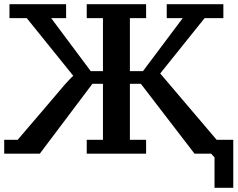

<svg xmlns="http://www.w3.org/2000/svg" viewBox="-30 -725 1130 912"><path d="M409 -327 159 5H-10V-61H54Q125 -144 184 -213Q209 -242 232.5 -270Q256 -298 275 -320Q294 -342 310 -357.5Q326 -373 318 -365L97 -639H15V-705H284V-639H213L401 -387H459V-639H382V-705H664V-639H587V-387H649L838 -639H762V-705H1031V-639H942L731 -376L999 -61H1078V167H989V23L973 5H894L639 -327H587V-61H664V5H382V-61H459V-327Z"/></svg>

Font: PT Serif Caption
Style: Semibold
Weight: 600
Designer: A.Korolkova, O.Umpeleva, V.Yefimov
Foundry: ParaType Ltd
Version: Version 1.00;May 2, 2020;FontCreator 12.0.0.2544 64-bit